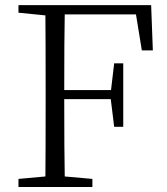

<svg xmlns="http://www.w3.org/2000/svg" viewBox="-20 -746 666 766"><path d="M522.5 -688.5H238.3Q236.3 -592.8 236.3 -386.7H422.9L435.5 -493.2H471.7V-240.2H435.5L421.9 -350.6H236.3Q236.3 -138.7 238.3 -42L348.6 -32.2V0H53.7V-32.2L161.1 -42Q162.1 -137.7 162.1 -335V-390.6Q162.1 -587.9 161.1 -684.6L53.7 -695.3V-725.6H583L589.8 -544.9H545.9Z"/></svg>

Font: GenYoMin TW TTF Light
Style: Regular
Weight: 300
Version: Version 1.300